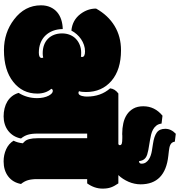

<svg xmlns="http://www.w3.org/2000/svg" viewBox="16 -1034 1021 1094"><g transform="rotate(90 527.0 -486.5)"><path d="M683.6 -896Q686 -877.9 695.3 -866.2Q704.6 -854.5 717.8 -847.4Q731 -840.3 747.1 -836.4Q763.2 -832.5 778.3 -830.1L833.5 -820.8Q848.6 -817.9 860.1 -814.2Q871.6 -810.5 879.4 -804.4Q887.2 -798.3 891.6 -789.6Q896 -780.8 897.5 -767.6Q912.1 -767.6 912.1 -782.2Q912.1 -796.4 905 -806.6Q897.9 -816.9 887.5 -823.7Q877 -830.6 864 -834.7Q851.1 -838.9 839.4 -840.8L798.8 -847.2Q755.9 -853.5 734.6 -868.9Q713.4 -884.3 713.4 -917.5Q713.4 -950.2 741.7 -977.1L786.6 -971.7Q788.1 -961.4 793 -955.3Q797.9 -949.2 805.2 -945.8Q812.5 -942.4 821 -940.7Q829.6 -939 837.9 -938L867.2 -934.6Q1029.8 -917 1029.8 -776.4Q1029.8 -759.8 1026.1 -742.2Q1022.5 -724.6 1015.4 -708.3Q1008.3 -691.9 998.5 -676.8Q988.8 -661.6 977.1 -649.9H1024.4Q1032.2 -638.2 1037.8 -628.2Q1043.5 -618.2 1047.1 -607.7Q1050.8 -597.2 1052.5 -585.7Q1054.2 -574.2 1054.2 -560.1Q1054.2 -513.7 1024.4 -472.2H1000V-188Q1000 -155.8 1006.3 -134.5Q1012.7 -113.3 1027.8 -95.2Q1019 -48.3 984.6 -22.2Q950.2 3.9 898.9 3.9Q861.8 3.9 830.1 -10.5Q798.3 -24.9 781.2 -52.7Q793 -76.2 795.9 -105.5L787.1 -114.3Q767.1 -132.8 767.1 -189.5V-472.2H740.7V-188Q740.7 -155.8 747.1 -134.5Q753.4 -113.3 768.6 -95.2Q764.2 -71.8 752.7 -53.2Q741.2 -34.7 724.6 -22Q708 -9.3 687 -2.7Q666 3.9 642.6 3.9Q618.7 3.9 596.9 -1.5Q575.2 -6.8 557.9 -17.3Q540.5 -27.8 527.8 -43.9Q515.1 -60.1 508.8 -81.5Q538.6 -129.4 538.6 -186.5Q538.6 -226.1 524.4 -253.4Q511.7 -276.4 497.6 -276.4Q488.3 -276.4 485.4 -268.1Q512.7 -236.3 512.7 -188Q512.7 -103 445.8 -50.8Q379.4 2 265.6 2Q165.5 2 90.3 -55.7Q9.8 -116.7 9.8 -209Q9.8 -239.3 20.3 -262.5Q30.8 -285.6 48.8 -301Q66.9 -316.4 91.8 -324.5Q116.7 -332.5 145 -333Q145.5 -302.2 155 -277.3Q164.6 -252.4 181.9 -234.4Q199.2 -216.3 224.1 -206.5Q249 -196.8 279.8 -196.8Q309.6 -196.8 309.6 -213.4Q309.6 -217.3 308.1 -221.7Q297.4 -218.8 283.2 -218.8Q256.8 -218.8 235.8 -226.6Q214.8 -234.4 200.2 -249Q185.5 -263.7 177.7 -283.9Q169.9 -304.2 169.9 -329.1Q169.9 -353.5 178 -373.5Q186 -393.6 200.7 -407.7Q215.3 -421.9 235.6 -429.9Q255.9 -438 279.8 -438Q296.4 -438 302.7 -436.5Q304.2 -439.5 304.2 -442.9Q304.2 -460 272 -460Q253.4 -460 235.6 -453.9Q217.8 -447.8 202.4 -437.3Q187 -426.8 174.6 -412.6Q162.1 -398.4 153.8 -382.3Q94.2 -387.7 59.1 -434.1Q28.3 -475.1 28.3 -522.9Q66.4 -591.3 127 -628.2Q187.5 -665 266.1 -665Q377 -665 440.4 -610.4Q503.9 -555.7 503.9 -465.3Q503.9 -439 499 -425.8Q501 -424.8 503.2 -423.6Q505.4 -422.4 508.3 -422.4Q515.6 -422.4 519.8 -428.2Q523.9 -434.1 526.1 -441.9Q528.3 -449.7 529.1 -457.8Q529.8 -465.8 529.8 -470.7Q529.8 -549.8 482.9 -603Q485.8 -630.4 512.2 -649.9H799.3Q806.6 -651.4 806.6 -658.7Q806.6 -666 797.9 -669.4Q788.6 -672.4 766.1 -672.4H752Q749.5 -671.9 746.6 -671.9Q743.7 -671.9 739.7 -671.9Q710.4 -671.9 682.4 -678Q654.3 -684.1 632.8 -698.2Q611.3 -712.4 598.1 -735.4Q585 -758.3 585 -792Q585 -857.4 638.7 -901.4Z"/></g></svg>

Font: Modak sl
Style: Regular
Weight: 400
Designer: Sarang Kulkarni, Maithili Shingre, Noopur Datye
Foundry: Ek Type
Version: Version 1.036;PS Version 1.000;hotconv 1.0.79;makeotf.lib2.5